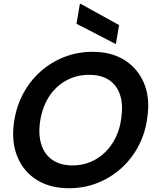

<svg xmlns="http://www.w3.org/2000/svg" viewBox="-20 -987 821 1019"><path d="M346 12Q246 12 175.5 -32Q105 -76 72.5 -154.5Q40 -233 54 -335Q65 -417 101 -486Q137 -555 193 -605.5Q249 -656 320 -684Q391 -712 471 -712Q572 -712 642 -667.5Q712 -623 744.5 -545Q777 -467 762 -365Q752 -283 716 -214Q680 -145 624 -94.5Q568 -44 497.5 -16Q427 12 346 12ZM366 -109Q415 -109 459 -127Q503 -145 537.5 -178.5Q572 -212 594.5 -258.5Q617 -305 624 -362Q634 -433 617 -484Q600 -535 558.5 -562.5Q517 -590 452 -590Q401 -590 357 -572Q313 -554 278.5 -521Q244 -488 222 -441.5Q200 -395 192 -338Q183 -268 200.5 -216.5Q218 -165 260 -137Q302 -109 366 -109ZM595 -753 386 -861 404 -967H407L612 -854Z"/></svg>

Font: DM Sans 36pt
Style: Bold Italic
Weight: 700
Italic angle: -10°
Designer: Colophon Foundry, Jonny Pinhorn
Foundry: Colophon Foundry
Version: Version 4.004;gftools[0.9.30]